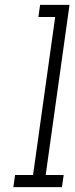

<svg xmlns="http://www.w3.org/2000/svg" viewBox="-20 -770 310 790"><path d="M42 -50 35 0H235L242 -50H168L266 -750H145L138 -700H207L116 -50Z"/></svg>

Font: Josefin Slab Thin Medium
Style: Italic
Weight: 500
Italic angle: -12°
Version: Version 2.000